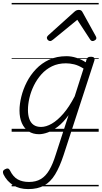

<svg xmlns="http://www.w3.org/2000/svg" viewBox="-80 -905 698 1319"><path d="M114 394Q53 394 10 367Q-33 340 -56 293Q-61 282 -59.5 273Q-58 264 -44 257Q-33 251 -25 253Q-17 255 -12 265Q10 310 42 327.5Q74 345 119 345Q167 345 200.5 325Q234 305 258.5 263.5Q283 222 303 157L391 -114Q355 -64 318 -35.5Q281 -7 248 5Q215 17 188 17Q146 17 116 -3Q86 -23 70 -59.5Q54 -96 54 -146Q54 -190 66.5 -241Q79 -292 104 -341Q129 -390 167.5 -430.5Q206 -471 258 -495Q310 -519 377 -519Q410 -519 444.5 -508Q479 -497 509 -477L514 -495Q518 -507 524.5 -511Q531 -515 544 -515Q562 -515 567 -507.5Q572 -500 568 -488L357 160Q330 242 298.5 293.5Q267 345 223 369.5Q179 394 114 394ZM202 -33Q237 -33 276 -55.5Q315 -78 355 -124Q395 -170 433 -243L494 -434Q459 -456 429.5 -463Q400 -470 373 -470Q319 -470 277 -449.5Q235 -429 204 -394Q173 -359 152.5 -317Q132 -275 122 -231.5Q112 -188 112 -150Q112 -114 121.5 -87.5Q131 -61 151 -47Q171 -33 202 -33ZM264 -623Q256 -623 249 -630Q242 -637 242 -645Q242 -650 244.5 -654Q247 -658 251 -662L432 -825Q440 -832 447 -834.5Q454 -837 462 -837Q469 -837 475.5 -834Q482 -831 486 -823L576 -660Q579 -655 580.5 -651Q582 -647 582 -644Q582 -635 573 -629Q564 -623 557 -623Q551 -623 546.5 -626Q542 -629 539 -634L451 -769L286 -634Q279 -629 274.5 -626Q270 -623 264 -623ZM0 365H598V375H0ZM0 -20H598V0H0ZM0 -505H598V-500H0ZM0 -885H598V-875H0Z"/></svg>

Font: Playwrite DK Uloopet Guides
Style: Regular
Weight: 400
Designer: Veronika Burian, José Scaglione
Foundry: TypeTogether
Version: Version 1.003